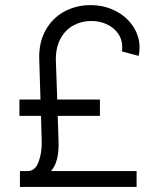

<svg xmlns="http://www.w3.org/2000/svg" viewBox="-20 -737 638 757"><path d="M58.6 0V-62.5H88.9Q118.7 -62.5 132.1 -98.6Q145.5 -134.8 144.5 -178.7L141.6 -280.3H56.6V-344.7H139.6L134.8 -501Q132.3 -568.8 159.7 -617.7Q187 -666.5 233.9 -691.7Q280.8 -716.8 336.9 -716.8Q390.6 -716.8 435.1 -694.1Q479.5 -671.4 504.9 -632.8Q530.3 -594.2 530.3 -549.8Q530.3 -530.8 526.4 -516.6L460.9 -534.2Q461.9 -540 461.9 -551.8Q461.9 -582.5 445.1 -605.7Q428.2 -628.9 400.4 -641.6Q372.6 -654.3 339.8 -654.3Q301.3 -654.3 269.3 -636.7Q237.3 -619.1 218.5 -584.5Q199.7 -549.8 200.2 -501L205.6 -344.7H374V-280.3H207.5L210.9 -178.7Q213.4 -98.6 181.2 -62.5H518.6V0Z"/></svg>

Font: Pretendard GOV Light
Style: Regular
Weight: 300
Designer: Base glyphs from Inter by Rasmus Andersson; Hangeul glyphs from Noto Sans CJK(Source Han Sans) by Jang Soo-young and Kan
Foundry: Kil Hyung-jin
Version: Version 1.309